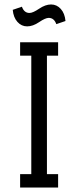

<svg xmlns="http://www.w3.org/2000/svg" viewBox="-20 -839 350 859"><path d="M240 -60V0H70V-60H120V-590H70V-650H240V-590H190V-60ZM198 -759Q183 -759 155 -740Q127 -721 101.5 -721Q76 -721 58 -741Q40 -761 37 -795L78 -809Q88 -781 112 -781Q127 -781 155 -800Q183 -819 208.5 -819Q234 -819 252 -799Q270 -779 273 -745L232 -731Q222 -759 198 -759Z"/></svg>

Font: Unica One
Style: Regular
Weight: 400
Designer: Eduardo Rodriguez Tunni
Foundry: Eduardo Rodriguez Tunni
Version: Version 1.001